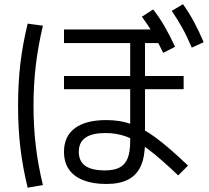

<svg xmlns="http://www.w3.org/2000/svg" viewBox="-20 -838 978 898"><path d="M369.6 4.9C399.3 16.6 435.2 22.5 477.5 22.5C519.2 22.5 553.4 15.5 580.1 1.5C606.8 -12.5 626.5 -34 639.2 -63C651.9 -92 658.2 -129.2 658.2 -174.8V-636.7H740.2V-700.2H279.3V-636.7H588.9V-177.7C588.9 -144.5 585 -118 577.1 -98.1C569.3 -78.3 556.8 -63.8 539.6 -54.7C522.3 -45.6 499.3 -41 470.7 -41C429.7 -41 399.1 -48.2 378.9 -62.5C358.7 -76.8 348.6 -98.6 348.6 -127.9C348.6 -157.9 359 -180 379.9 -194.3C400.7 -208.7 432 -215.8 473.6 -215.8C508.8 -215.8 541.7 -210.1 572.3 -198.7C602.9 -187.3 636.9 -167.5 674.3 -139.2C711.8 -110.8 758.1 -70.3 813.5 -17.6L859.4 -63.5C800.1 -120.1 750 -163.6 709 -193.8C668 -224.1 629.7 -245.4 594.2 -257.8C558.8 -270.2 519.9 -276.4 477.5 -276.4C413.1 -276.4 363.9 -263.7 330.1 -238.3C296.2 -212.9 279.3 -176.1 279.3 -127.9C279.3 -95.4 286.9 -68 302.2 -45.9C317.5 -23.8 340 -6.8 369.6 4.9ZM279.3 -482.4V-420.9H838.9V-482.4ZM694.3 -684.1C710 -657.7 726.2 -626.6 743.2 -590.8L798.8 -619.1C782.6 -654.3 766.4 -685.7 750.5 -713.4C734.5 -741 716.5 -767.9 696.3 -793.9L643.6 -759.8C661.8 -735.7 678.7 -710.4 694.3 -684.1ZM832 -708.5C847 -681.5 862 -650.4 877 -615.2L932.6 -640.6C917.6 -675.8 902.5 -707.5 887.2 -735.8C871.9 -764.2 854.8 -791.7 835.9 -818.4L783.2 -787.1C800.8 -761.7 817.1 -735.5 832 -708.5ZM75.2 -147.5C82.4 -86.3 93.8 -23.8 109.4 40L180.7 27.3C165.7 -33.9 154.6 -94.6 147.5 -154.8C140.3 -215 136.7 -278 136.7 -343.8C136.7 -409.5 140.3 -472.5 147.5 -532.7C154.6 -592.9 165.7 -654.6 180.7 -717.8L109.4 -727.5C93.8 -663.7 82.4 -601.2 75.2 -540C68 -478.8 64.5 -413.4 64.5 -343.8C64.5 -274.1 68 -208.7 75.2 -147.5Z"/></svg>

Font: Pretendard Variable
Style: Regular
Weight: 400
Designer: Base glyphs from Inter by Rasmus Andersson; Hangeul glyphs from Noto Sans CJK(Source Han Sans) by Jang Soo-young and Kan
Foundry: Kil Hyung-jin
Version: Version 1.309;Glyphs 3.2 (3225)